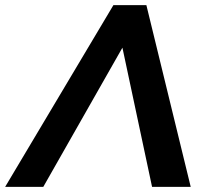

<svg xmlns="http://www.w3.org/2000/svg" viewBox="-74 -725 801 745"><path d="M401 -540 94 0H-54L366 -705H494L666 0H516Z"/></svg>

Font: Geom SemiBold
Style: Bold Italic
Weight: 600
Italic angle: -10°
Version: Version 1.102